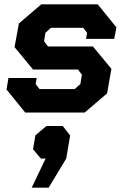

<svg xmlns="http://www.w3.org/2000/svg" viewBox="-20 -518 576 884"><path d="M10 -106 19 -159H149L144 -131L162 -108H324L350 -131L357 -174L339 -198H132L47 -301L67 -410L170 -498H430L516 -392L506 -339H376L381 -367L363 -390H215L189 -367L183 -328L201 -304H408L493 -201L473 -88L370 0H96ZM190 212H168L132 169L143 105L194 62H269L303 106L285 212L204 346H126Z"/></svg>

Font: Chakra Petch
Style: Bold Italic
Weight: 700
Italic angle: -10°
Designer: Katatrad Aksorn Co.,Ltd.
Foundry: Cadson Demak Co.,Ltd.
Version: Version 1.000; ttfautohint (v1.6)